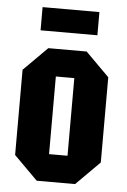

<svg xmlns="http://www.w3.org/2000/svg" viewBox="-53 -769 533 808"><g transform="rotate(5 214.0 -365.0)"><path d="M33 -100V-460L133 -560H295L395 -460V-100L295 0H133ZM175 -116H253V-444H175ZM94 -632V-730H334V-632Z"/></g></svg>

Font: Tektur Condensed SemiBold
Style: Regular
Weight: 600
Width: 3
Designer: Adam Jagosz
Foundry: Adam Jagosz
Version: Version 1.005;gftools[0.9.30]